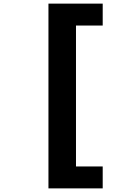

<svg xmlns="http://www.w3.org/2000/svg" viewBox="-20 -830 750 1060"><path d="M547 89V210H247.5V-810H547V-689H399.5V89Z"/></svg>

Font: League Mono
Style: Bold
Weight: 700
Width: 6
Designer: Tyler Finck
Foundry: The League of Moveable Type / Tyler Finck
Version: Version 2.300;RELEASE